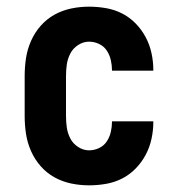

<svg xmlns="http://www.w3.org/2000/svg" viewBox="-20 -548 540 576"><path d="M247 8Q220 8 193.5 2.5Q167 -3 143.5 -16Q120 -29 102 -49.5Q84 -70 73 -95Q62 -120 58 -146.5Q54 -173 54 -200V-320Q54 -347 58 -373.5Q62 -400 73 -425Q84 -450 102 -470.5Q120 -491 143.5 -504Q167 -517 193.5 -522.5Q220 -528 247 -528Q273 -528 298.5 -523.5Q324 -519 346.5 -507.5Q369 -496 387 -477.5Q405 -459 417 -436.5Q429 -414 434.5 -388.5Q440 -363 440 -338V-336H316V-337Q316 -352 312.5 -367.5Q309 -383 300.5 -396Q292 -409 277.5 -416Q263 -423 247 -423Q230 -423 214.5 -413Q199 -403 191 -387.5Q183 -372 180.5 -355Q178 -338 178 -320V-200Q178 -182 180.5 -165Q183 -148 191 -132.5Q199 -117 214.5 -107Q230 -97 247 -97Q263 -97 277.5 -104Q292 -111 300.5 -124Q309 -137 312.5 -152.5Q316 -168 316 -183V-184H440V-182Q440 -157 434.5 -131.5Q429 -106 417 -83.5Q405 -61 387 -42.5Q369 -24 346.5 -12.5Q324 -1 298.5 3.5Q273 8 247 8Z"/></svg>

Font: Iosevka Curly Slab Extrabold
Style: Regular
Weight: 800
Monospace: yes
Designer: Belleve Invis
Foundry: Belleve Invis
Version: Version 22.1.2; ttfautohint (v1.8.4)